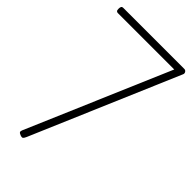

<svg xmlns="http://www.w3.org/2000/svg" viewBox="-402 -1520 1660 1660"><g transform="rotate(45 428.5 -689.5)"><path d="M206 11Q188 4 184 -4Q180 -12 186 -27L744 -1330H54Q44 -1330 38 -1336.5Q32 -1343 32 -1361Q32 -1378 37 -1386.5Q42 -1395 54 -1395H802Q817 -1395 825.5 -1381.5Q834 -1368 827 -1354L255 -16Q246 5 237.5 12.5Q229 20 206 11Z"/></g></svg>

Font: Playwrite BE WAL Light
Style: Regular
Weight: 300
Version: Version 1.002